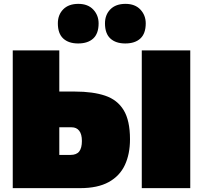

<svg xmlns="http://www.w3.org/2000/svg" viewBox="-20 -974 1051 994"><path d="M395 0H46V-713H287V-500H368Q460.5 -500 524 -478.8Q587.5 -457.5 620.2 -403.8Q653 -350 653 -253Q653 -176.5 626.5 -119.8Q600 -63 543 -31.5Q486 0 395 0ZM287 -172H345Q376.5 -172 390.2 -190Q404 -208 404 -244Q404 -279.5 390 -297.2Q376 -315 351 -315H287ZM714 0V-713H965V0ZM628.5 -749Q579 -749 551.2 -774.8Q523.5 -800.5 523.5 -853Q523.5 -897.5 551.5 -925.8Q579.5 -954 629.5 -954Q679 -954 706.8 -924.5Q734.5 -895 734.5 -853Q734.5 -800.5 706.8 -774.8Q679 -749 628.5 -749ZM384.5 -749Q335 -749 307.2 -774.8Q279.5 -800.5 279.5 -853Q279.5 -897.5 307.5 -925.8Q335.5 -954 385.5 -954Q435 -954 462.8 -924.5Q490.5 -895 490.5 -853Q490.5 -800.5 462.8 -774.8Q435 -749 384.5 -749Z"/></svg>

Font: Commissioner Black
Style: Regular
Weight: 900
Designer: Kostas Bartsokas
Foundry: Kostas Bartsokas
Version: Version 1.000; ttfautohint (v1.8.3)